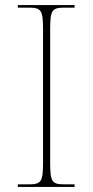

<svg xmlns="http://www.w3.org/2000/svg" viewBox="-20 -734 365 754"><path d="M50 0H273V-10H233C183 -10 177 -21 177 -98V-616C177 -693 183 -704 233 -704H273V-714H50V-704H93C143 -704 149 -693 149 -616V-98C149 -21 143 -10 93 -10H50Z"/></svg>

Font: Noto Serif Display Thin
Style: Regular
Weight: 100
Designer: Monotype Design Team
Foundry: Monotype Imaging Inc.
Version: Version 2.009